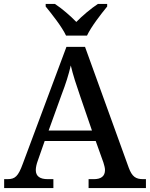

<svg xmlns="http://www.w3.org/2000/svg" viewBox="-20 -951 758 971"><path d="M314 -771H420C441 -816 491 -880 522 -918V-931H475C440 -908 396 -871 366 -840C336 -871 293 -908 258 -931H211V-918C242 -880 293 -816 314 -771ZM1 0H250V-45H221C183 -45 161 -59 161 -91C161 -104 165 -122 171 -138L206 -238H464L503 -129C507 -115 511 -103 511 -91C511 -59 490 -45 455 -45H428V0H718V-45H704C667 -45 648 -57 631 -103L410 -714H316L95 -122C72 -59 56 -45 18 -45H1ZM226 -291 291 -471C313 -528 327 -573 338 -620C349 -572 367 -518 386 -463L445 -291Z"/></svg>

Font: Noto Serif Medium
Style: Regular
Weight: 500
Designer: Monotype Design Team
Foundry: Monotype Imaging Inc.
Version: Version 2.013